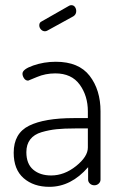

<svg xmlns="http://www.w3.org/2000/svg" viewBox="-20 -717 471 743"><path d="M196 -478Q285 -478 327 -423.5Q369 -369 369 -286V-22Q369 -13 362 -6.5Q355 0 345 0Q335 0 328 -6.5Q321 -13 321 -22V-70Q255 6 171 6Q110 6 71.5 -27.5Q33 -61 33 -126Q33 -201 92.5 -230.5Q152 -260 266 -260H320V-286Q320 -346 288.5 -389.5Q257 -433 194 -433Q156 -433 123 -419Q90 -405 89 -405Q79 -405 73 -414Q67 -423 67 -432Q67 -449 108.5 -463.5Q150 -478 196 -478ZM320 -146V-220H271Q228 -220 199 -217Q170 -214 141 -205.5Q112 -197 97 -177.5Q82 -158 82 -128Q82 -83 108.5 -60.5Q135 -38 178 -38Q229 -38 274.5 -74.5Q320 -111 320 -146ZM264 -654 164 -599Q159 -596 154 -596Q145 -596 138.5 -603Q132 -610 132 -619Q132 -630 141 -634L248 -695Q252 -697 256 -697Q265 -697 270 -690Q275 -683 275 -674Q275 -661 264 -654Z"/></svg>

Font: Dosis
Style: Light
Weight: 300
Designer: Edgar Tolentino, Pablo Impallari, Igino Marini
Foundry: Edgar Tolentino, Pablo Impallari, Igino Marini
Version: Version 1.007